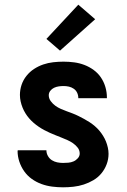

<svg xmlns="http://www.w3.org/2000/svg" viewBox="-20 -791 540 819"><path d="M249 8Q226 8 202.5 5Q179 2 157 -6Q135 -14 116 -27.5Q97 -41 83.5 -60Q70 -79 62.5 -101.5Q55 -124 55 -147Q55 -148 55.5 -148.5Q56 -149 56 -150H178Q178 -150 178 -149.5Q178 -149 178 -149Q178 -137 184.5 -125.5Q191 -114 201.5 -107.5Q212 -101 224 -98.5Q236 -96 249 -96Q260 -96 271.5 -97Q283 -98 293.5 -102.5Q304 -107 312 -116Q320 -125 320 -136Q320 -150 311.5 -161Q303 -172 291.5 -180Q280 -188 267.5 -193.5Q255 -199 242.5 -204Q230 -209 217.5 -214Q205 -219 192.5 -224.5Q180 -230 168 -236.5Q156 -243 145 -250.5Q134 -258 123.5 -267Q113 -276 104 -286.5Q95 -297 88 -308.5Q81 -320 76 -332.5Q71 -345 68 -358.5Q65 -372 65 -386Q65 -408 72 -429Q79 -450 93 -467.5Q107 -485 125.5 -497Q144 -509 164.5 -516Q185 -523 207 -525.5Q229 -528 251 -528Q274 -528 296.5 -525Q319 -522 340 -514Q361 -506 379.5 -492.5Q398 -479 410.5 -460.5Q423 -442 429.5 -420Q436 -398 436 -375Q436 -375 436 -374Q436 -373 436 -372H314Q314 -373 314 -373Q314 -373 314 -373Q314 -385 309 -395.5Q304 -406 294.5 -412.5Q285 -419 274 -421.5Q263 -424 251 -424Q241 -424 230.5 -422.5Q220 -421 210.5 -416.5Q201 -412 194.5 -403.5Q188 -395 188 -385Q188 -371 196.5 -359.5Q205 -348 216 -340Q227 -332 239.5 -326.5Q252 -321 264.5 -316.5Q277 -312 290 -307Q303 -302 315 -296Q327 -290 339 -283.5Q351 -277 362.5 -269.5Q374 -262 384.5 -253Q395 -244 403.5 -234Q412 -224 419.5 -212Q427 -200 432 -187.5Q437 -175 440 -161.5Q443 -148 443 -135Q443 -112 435 -90.5Q427 -69 412.5 -51.5Q398 -34 378.5 -22.5Q359 -11 337.5 -4Q316 3 293.5 5.5Q271 8 249 8ZM236 -575 178 -625 314 -771 386 -709Z"/></svg>

Font: Iosevka SS04 Extrabold
Style: Regular
Weight: 800
Monospace: yes
Designer: Belleve Invis
Foundry: Belleve Invis
Version: Version 19.0.0; ttfautohint (v1.8.4)